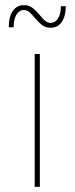

<svg xmlns="http://www.w3.org/2000/svg" viewBox="-20 -727 290 747"><path d="M115 -517H135V0H115ZM177 -619Q158 -619 144.5 -629Q131 -639 115 -658Q103 -673 93.5 -680.5Q84 -688 73 -688Q55 -688 44 -670Q33 -652 33 -621H14Q14 -661 29.5 -684Q45 -707 73 -707Q92 -707 105.5 -697Q119 -687 135 -668Q147 -653 156.5 -645.5Q166 -638 177 -638Q195 -638 206 -656Q217 -674 217 -703H236Q236 -665 220.5 -642Q205 -619 177 -619Z"/></svg>

Font: Montserrat
Style: Regular
Weight: 400
Designer: Julieta Ulanovsky
Foundry: Julieta Ulanovsky
Version: Version 8.000